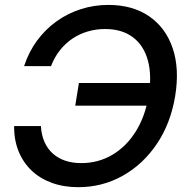

<svg xmlns="http://www.w3.org/2000/svg" viewBox="-20 -759 767 790"><path d="M301.8 11.2Q242.2 11.2 193.4 -6.6Q144.5 -24.4 109.9 -57.4Q75.2 -90.3 56.4 -136.7Q37.6 -183.1 38.1 -240.2H148.4Q150.4 -203.1 163.1 -174.8Q175.8 -146.5 197.3 -127.2Q218.8 -107.9 248.3 -97.9Q277.8 -87.9 314.5 -87.9Q384.3 -87.9 441.9 -121.8Q499.5 -155.8 538.3 -217.5Q577.1 -279.3 591.3 -363.3Q605.5 -447.8 588.6 -509.8Q571.8 -571.8 526.9 -605.7Q481.9 -639.6 412.1 -639.6Q375.5 -639.6 341.3 -629.6Q307.1 -619.6 278.1 -600.1Q249 -580.6 226.6 -552.2Q204.1 -523.9 189.9 -486.8H79.1Q98.1 -544.9 132.3 -591.6Q166.5 -638.2 212.4 -671.1Q258.3 -704.1 312.7 -721.4Q367.2 -738.8 425.8 -738.8Q525.4 -738.8 593.5 -692.1Q661.6 -645.5 690.4 -561Q719.2 -476.6 700.7 -363.3Q682.1 -251 625.2 -166.7Q568.4 -82.5 484.6 -35.6Q400.9 11.2 301.8 11.2ZM289.6 -324.2 304.7 -417.5H625L609.9 -324.2Z"/></svg>

Font: Inter 28pt Medium
Style: Italic
Weight: 500
Italic angle: -9.3988°
Designer: Rasmus Andersson
Foundry: rsms
Version: Version 4.001;git-66647c0bb